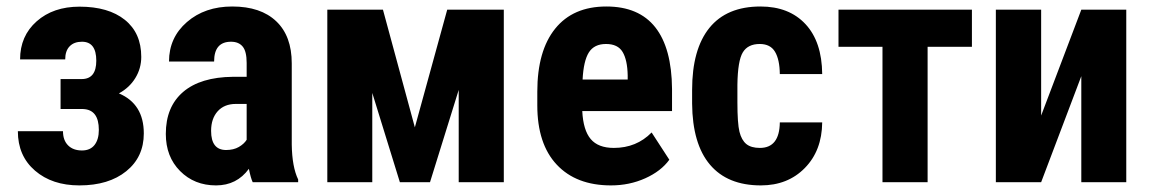

<svg xmlns="http://www.w3.org/2000/svg" viewBox="-20 -558 3519 588"><path d="M274.9 -372.1Q274.9 -430.2 231 -430.2Q207 -430.2 193.4 -416.3Q179.7 -402.3 179.7 -376H41.5Q41.5 -447.8 92.3 -492.7Q143.1 -537.6 223.6 -537.6Q312 -537.6 362.3 -497.3Q412.6 -457 412.6 -383.8Q412.6 -348.6 394.5 -319.1Q376.5 -289.6 344.2 -272Q420.4 -239.7 420.4 -149.4Q420.4 -77.1 366.7 -33.7Q313 9.8 223.1 9.8Q139.6 9.8 87.2 -35.4Q34.7 -80.6 34.7 -156.2H172.9Q172.9 -128.4 188.5 -112.8Q204.1 -97.2 231 -97.2Q256.3 -97.2 269.5 -114Q282.7 -130.9 282.7 -160.2Q282.7 -222.2 234.4 -224.1H165.5V-315.9H231Q274.9 -316.4 274.9 -372.1Z M753.9 0Q748 -12.2 742.2 -41Q705.1 9.8 641.6 9.8Q575.2 9.8 531.5 -34.2Q487.8 -78.1 487.8 -147.9Q487.8 -231 540.8 -276.4Q593.8 -321.8 693.4 -322.8H735.4V-365.2Q735.4 -400.9 723.1 -415.5Q710.9 -430.2 687.5 -430.2Q635.7 -430.2 635.7 -369.6H497.6Q497.6 -442.9 552.5 -490.5Q607.4 -538.1 691.4 -538.1Q778.3 -538.1 825.9 -492.9Q873.5 -447.8 873.5 -363.8V-115.2Q874.5 -46.9 893.1 -8.3V0ZM672.4 -98.6Q695.3 -98.6 711.4 -107.9Q727.5 -117.2 735.4 -129.9V-239.7H702.1Q667 -239.7 646.7 -217.3Q626.5 -194.8 626.5 -157.2Q626.5 -98.6 672.4 -98.6Z M1250.5 -168 1349.6 -528.3H1522.9V0H1384.8V-282.7L1296.9 0H1204.6L1120.1 -273.4V0H982.4V-528.3H1152.8Z M1851.1 9.8Q1744.6 9.8 1685.1 -53.7Q1625.5 -117.2 1625.5 -235.4V-277.3Q1625.5 -402.3 1680.2 -470.2Q1734.9 -538.1 1836.9 -538.1Q1936.5 -538.1 1986.8 -474.4Q2037.1 -410.6 2038.1 -285.6V-217.8H1763.2Q1766.1 -159.2 1789.1 -132.1Q1812 -105 1859.9 -105Q1929.2 -105 1975.6 -152.3L2029.8 -68.8Q2004.4 -33.7 1956.1 -12Q1907.7 9.8 1851.1 9.8ZM1764.2 -314.5H1902.3V-327.1Q1901.4 -374.5 1886.7 -398.9Q1872.1 -423.3 1835.9 -423.3Q1799.8 -423.3 1783.4 -397.5Q1767.1 -371.6 1764.2 -314.5Z M2307.1 -105Q2367.2 -105 2368.2 -183.1H2498Q2497.1 -96.7 2444.8 -43.5Q2392.6 9.8 2310.1 9.8Q2208 9.8 2154.3 -53.7Q2100.6 -117.2 2099.6 -240.7V-282.7Q2099.6 -407.2 2152.6 -472.7Q2205.6 -538.1 2309.1 -538.1Q2396.5 -538.1 2446.8 -484.1Q2497.1 -430.2 2498 -331.1H2368.2Q2367.7 -375.5 2353.5 -399.4Q2339.4 -423.3 2306.6 -423.3Q2270.5 -423.3 2254.9 -397.7Q2239.3 -372.1 2238.3 -298.3V-244.6Q2238.3 -180.2 2244.6 -154.5Q2251 -128.9 2265.6 -116.9Q2280.3 -105 2307.1 -105Z M2956.5 -414.6H2820.8V0H2682.6V-414.6H2547.9V-528.3H2956.5Z M3291.5 -528.3H3429.2V0H3291.5V-324.7L3168.5 0H3029.8V-528.3H3168.5V-204.1Z"/></svg>

Font: Roboto Condensed
Style: Bold
Weight: 700
Designer: Google
Version: Version 2.134; 2016